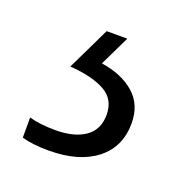

<svg xmlns="http://www.w3.org/2000/svg" viewBox="-60 -54 332 349"><g transform="rotate(20 105.5 120.0)"><path d="M192 142Q192 188 158.5 214Q125 240 67 240Q35 240 15 234V195Q35 201 66 201Q102 201 123 186.5Q144 172 144 143Q144 113 119.5 99.5Q95 86 52 83L92 0H132L104 58Q144 64 168 85Q192 106 192 142Z"/></g></svg>

Font: Noto Sans Arabic UI SmCn Lt
Style: Regular
Weight: 300
Width: 4
Designer: Monotype Design Team, Nadine Chahine and Nizar Qandah
Foundry: Monotype Imaging Inc.
Version: Version 2.010; ttfautohint (v1.8.4.7-5d5b)